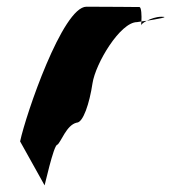

<svg xmlns="http://www.w3.org/2000/svg" viewBox="-20 -567 511 573"><path d="M40 -145 113 -14C112 -6 140 -135 151 -135C162 -142 178 -194 209 -201C228 -201 247 -258 256 -318C265 -378 339 -501 389 -501C389 -501 394 -502 402 -503C403 -520 402 -546 396 -546C396 -546 291 -547 238 -547C167 -547 57 -225 40 -145ZM402 -503C402 -498 401 -494 401 -491C401 -494 408 -500 418 -505C412 -504 407 -504 402 -503ZM418 -505C449 -510 489 -517 462 -517C446 -517 430 -511 418 -505Z"/></svg>

Font: Ampere
Style: SCSuCndIta
Weight: 400
Version: Version 1